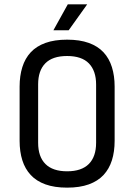

<svg xmlns="http://www.w3.org/2000/svg" viewBox="-20 -849 616 881"><path d="M155 -194Q155 -130 188.5 -96.5Q222 -63 288 -63Q354 -63 387.5 -96.5Q421 -130 421 -194V-461Q421 -524 388 -558Q355 -592 288 -592Q221 -592 188 -558.5Q155 -525 155 -462ZM70 -452Q70 -501 82.5 -541Q95 -581 121 -609Q147 -637 188.5 -652Q230 -667 288 -667Q346 -667 387.5 -652Q429 -637 455 -609Q481 -581 493.5 -541Q506 -501 506 -452V-203Q506 -153 493.5 -113.5Q481 -74 455 -46Q429 -18 387.5 -3Q346 12 288 12Q230 12 188.5 -3Q147 -18 121 -46Q95 -74 82.5 -113.5Q70 -153 70 -203ZM295 -710H225L291 -829H380Z"/></svg>

Font: Ropa Sans
Style: Regular
Weight: 400
Designer: Botio Nikoltchev
Foundry: Botjo Nikoltchev
Version: Version 1.002